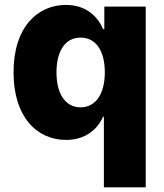

<svg xmlns="http://www.w3.org/2000/svg" viewBox="-20 -573 680 797"><path d="M584.9 204.5V-545.5H413V-452.1H407.7C387.1 -502.1 339.5 -552.6 253.6 -552.6C139.6 -552.6 36.2 -464.8 36.2 -272.4C36.2 -86.6 133.9 7.8 254.3 7.8C336.6 7.8 385.7 -38 407.7 -88.4H411.2V204.5ZM415.1 -272.7C415.1 -184.3 377.8 -127.5 314.6 -127.5C250.4 -127.5 214.5 -184.7 214.5 -272.7C214.5 -360.4 250 -416.9 314.6 -416.9C378.2 -416.9 415.1 -361.9 415.1 -272.7Z"/></svg>

Font: TID UI Extra Bold
Style: Regular
Weight: 800
Designer: The TID Project Authors
Foundry: Bakken & Bæck
Version: Version 1.001;hotconv 1.0.109;makeotfexe 2.5.65596